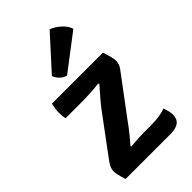

<svg xmlns="http://www.w3.org/2000/svg" viewBox="-228 -827 904 904"><g transform="rotate(-45 223.5 -375.5)"><path d="M49 -112 195 -309Q217 -339 275 -404L272 -409Q216 -402 143 -402H48Q44 -418 44 -441Q44 -464 51 -496H391Q408 -445 408 -425Q408 -405 395 -386L247 -188Q213 -140 171 -93L174 -89Q226 -94 261 -94H304Q374 -94 406 -109Q418 -77 418 -57Q418 0 346 0H46Q31 -45 31 -65.5Q31 -86 49 -112ZM143 -588 291 -751Q317 -742 340.5 -720.5Q364 -699 372 -674L195 -539Q158 -550 143 -588Z"/></g></svg>

Font: Signika Negative
Style: Semibold
Weight: 600
Designer: Anna Giedrys
Foundry: Anna Giedrys
Version: Version 1.001